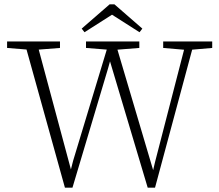

<svg xmlns="http://www.w3.org/2000/svg" viewBox="-20 -867 1018 893"><path d="M282 6 93 -674H150L316 -56H304L320 -119L488 -674H515L699 -53H687L701 -113L846 -674H884L701 6H667L485 -604H498L482 -547L317 6ZM13 -644V-674H259V-644L144 -635H124ZM380 -644V-674H628V-644L514 -635H493ZM739 -644V-674H967V-644L862 -635H844ZM512 -847 642 -734 629 -717 480 -812H522L373 -717L360 -734L490 -847Z"/></svg>

Font: Source Serif 4 18pt Light
Style: Regular
Weight: 300
Designer: Frank Grießhammer
Foundry: Adobe Systems Incorporated
Version: Version 4.004;hotconv 1.0.116;makeotfexe 2.5.65601